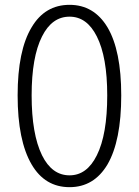

<svg xmlns="http://www.w3.org/2000/svg" viewBox="-20 -762 575 795"><path d="M268 13Q166 13 111 -81Q53 -180 53 -367Q53 -553 111 -649Q166 -742 268 -742Q369 -742 425 -649Q482 -553 482 -367Q482 -179 425 -81Q369 13 268 13ZM268 -36Q340 -36 381 -119Q424 -205 424 -367Q424 -526 381 -611Q340 -693 268 -693Q195 -693 154 -611Q111 -526 111 -367Q111 -207 154 -119Q195 -36 268 -36Z"/></svg>

Font: GenSekiGothic TW L
Style: Regular
Weight: 300
Version: Version 1.501;PS 1;hotconv 16.6.51;makeotf.lib2.5.65220